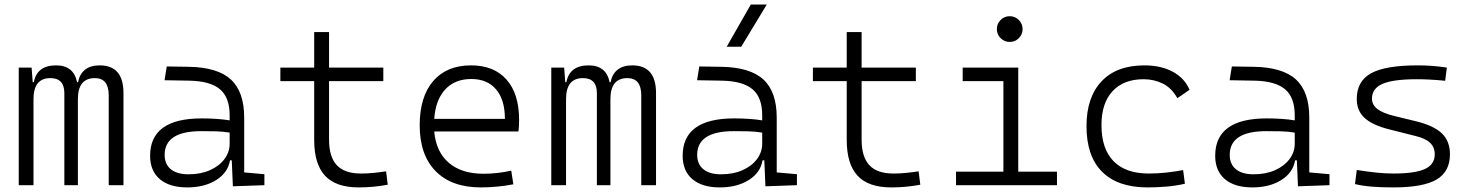

<svg xmlns="http://www.w3.org/2000/svg" viewBox="-20 -815 6485 845"><path d="M458.5 0V-395.5Q458.5 -471.2 397.5 -471.2Q322.8 -471.2 322.8 -378.9V0H263.2V-405.3Q263.2 -471.2 201.7 -471.2Q127.4 -471.2 127.4 -378.9V0H62.5V-517.6H119.1L124 -453.1H128.9Q142.6 -527.3 227.1 -527.3Q304.2 -527.3 319.3 -453.1H323.7Q329.6 -487.8 353.5 -507.6Q377.4 -527.3 418.9 -527.3Q523.4 -527.3 523.4 -405.3V0Z M1004.9 4.9 1000 -109.4H992.2Q983.4 -55.2 931.6 -22.7Q879.9 9.8 804.2 9.8Q726.1 9.8 683.3 -26.6Q640.6 -63 640.6 -129.4Q640.6 -293.9 867.7 -293.9Q902.3 -293.9 933.8 -291.7Q965.3 -289.6 990.7 -285.2V-307.1Q990.7 -386.2 948.2 -422.1Q905.8 -458 814 -460L704.1 -461.9L713.9 -522.5L810.5 -521Q937.5 -519 996.1 -465.1Q1054.7 -411.1 1054.7 -297.4V-56.2L1143.6 -48.3V0ZM990.7 -231.4Q961.9 -236.3 929 -237.1Q896 -237.8 865.7 -237.8Q704.6 -237.8 704.6 -133.3Q704.6 -92.3 731.9 -70.1Q759.3 -47.9 809.6 -47.9Q863.8 -47.9 904.5 -66.2Q945.3 -84.5 968 -115.2Q990.7 -146 990.7 -182.6Z M1558.6 9.8Q1458.5 9.8 1410.6 -41.5Q1362.8 -92.8 1362.8 -198.7V-458H1213.9V-517.6H1362.8V-673.8H1428.2V-517.6H1667V-458H1428.2V-200.2Q1428.2 -124.5 1462.4 -87.9Q1496.6 -51.3 1568.4 -51.3Q1596.7 -51.3 1623.3 -54Q1649.9 -56.6 1679.2 -61L1686.5 -2Q1653.8 3.9 1623.5 6.8Q1593.3 9.8 1558.6 9.8Z M2096.2 9.8Q1967.8 9.8 1897.5 -61.5Q1827.1 -132.8 1827.1 -263.7Q1827.1 -389.2 1886.5 -458.3Q1945.8 -527.3 2053.2 -527.3Q2153.8 -527.3 2209.2 -464.8Q2264.6 -402.3 2264.6 -287.1Q2264.6 -256.8 2261.7 -236.3H1891.1Q1898.9 -147 1955.1 -98.6Q2011.2 -50.3 2107.9 -50.3Q2168.5 -50.3 2230 -64L2239.3 -3.9Q2205.1 2.9 2168 6.3Q2130.9 9.8 2096.2 9.8ZM1891.1 -292H2202.1Q2202.1 -376 2163.3 -421.6Q2124.5 -467.3 2054.2 -467.3Q1981.9 -467.3 1939.5 -421.4Q1897 -375.5 1891.1 -292Z M2802.2 0V-395.5Q2802.2 -471.2 2741.2 -471.2Q2666.5 -471.2 2666.5 -378.9V0H2606.9V-405.3Q2606.9 -471.2 2545.4 -471.2Q2471.2 -471.2 2471.2 -378.9V0H2406.2V-517.6H2462.9L2467.8 -453.1H2472.7Q2486.3 -527.3 2570.8 -527.3Q2647.9 -527.3 2663.1 -453.1H2667.5Q2673.3 -487.8 2697.3 -507.6Q2721.2 -527.3 2762.7 -527.3Q2867.2 -527.3 2867.2 -405.3V0Z M3348.6 4.9 3343.8 -109.4H3335.9Q3327.1 -55.2 3275.4 -22.7Q3223.6 9.8 3147.9 9.8Q3069.8 9.8 3027.1 -26.6Q2984.4 -63 2984.4 -129.4Q2984.4 -293.9 3211.4 -293.9Q3246.1 -293.9 3277.6 -291.7Q3309.1 -289.6 3334.5 -285.2V-307.1Q3334.5 -386.2 3292 -422.1Q3249.5 -458 3157.7 -460L3047.9 -461.9L3057.6 -522.5L3154.3 -521Q3281.2 -519 3339.8 -465.1Q3398.4 -411.1 3398.4 -297.4V-56.2L3487.3 -48.3V0ZM3334.5 -231.4Q3305.7 -236.3 3272.7 -237.1Q3239.7 -237.8 3209.5 -237.8Q3048.3 -237.8 3048.3 -133.3Q3048.3 -92.3 3075.7 -70.1Q3103 -47.9 3153.3 -47.9Q3207.5 -47.9 3248.3 -66.2Q3289.1 -84.5 3311.8 -115.2Q3334.5 -146 3334.5 -182.6ZM3178.2 -609.4 3284.2 -794.9H3354.5L3242.2 -609.4Z M3902.3 9.8Q3802.2 9.8 3754.4 -41.5Q3706.5 -92.8 3706.5 -198.7V-458H3557.6V-517.6H3706.5V-673.8H3772V-517.6H4010.7V-458H3772V-200.2Q3772 -124.5 3806.2 -87.9Q3840.3 -51.3 3912.1 -51.3Q3940.4 -51.3 3967 -54Q3993.7 -56.6 4022.9 -61L4030.3 -2Q3997.6 3.9 3967.3 6.8Q3937 9.8 3902.3 9.8Z M4187.5 0V-59.6H4396V-458H4216.8V-517.6H4461.4V-59.6H4631.8V0ZM4423.8 -630.4Q4400.4 -630.4 4383.8 -647Q4367.2 -663.6 4367.2 -687Q4367.2 -710.4 4383.8 -727.1Q4400.4 -743.7 4423.8 -743.7Q4447.3 -743.7 4463.9 -727.1Q4480.5 -710.4 4480.5 -687Q4480.5 -663.6 4463.9 -647Q4447.3 -630.4 4423.8 -630.4Z M5030.3 9.8Q4899.4 9.8 4830.6 -58.8Q4761.7 -127.4 4761.7 -259.8Q4761.7 -386.7 4827.9 -457Q4894 -527.3 5016.6 -527.3Q5089.4 -527.3 5141.4 -499.3Q5193.4 -471.2 5215.3 -419.9L5161.6 -382.8Q5136.7 -427.7 5097.9 -447Q5059.1 -466.3 5012.7 -466.3Q4925.3 -466.3 4876.5 -413.8Q4827.6 -361.3 4827.6 -264.6Q4827.6 -159.7 4880.9 -105.5Q4934.1 -51.3 5035.6 -51.3Q5074.2 -51.3 5112.3 -55.4Q5150.4 -59.6 5187 -66.4L5194.8 -6.3Q5154.8 2.9 5112.8 6.3Q5070.8 9.8 5030.3 9.8Z M5692.4 4.9 5687.5 -109.4H5679.7Q5670.9 -55.2 5619.1 -22.7Q5567.4 9.8 5491.7 9.8Q5413.6 9.8 5370.8 -26.6Q5328.1 -63 5328.1 -129.4Q5328.1 -293.9 5555.2 -293.9Q5589.8 -293.9 5621.3 -291.7Q5652.8 -289.6 5678.2 -285.2V-307.1Q5678.2 -386.2 5635.7 -422.1Q5593.3 -458 5501.5 -460L5391.6 -461.9L5401.4 -522.5L5498 -521Q5625 -519 5683.6 -465.1Q5742.2 -411.1 5742.2 -297.4V-56.2L5831.1 -48.3V0ZM5678.2 -231.4Q5649.4 -236.3 5616.5 -237.1Q5583.5 -237.8 5553.2 -237.8Q5392.1 -237.8 5392.1 -133.3Q5392.1 -92.3 5419.4 -70.1Q5446.8 -47.9 5497.1 -47.9Q5551.3 -47.9 5592 -66.2Q5632.8 -84.5 5655.5 -115.2Q5678.2 -146 5678.2 -182.6Z M6112.3 9.8Q6055.7 9.8 6015.4 6.3Q5975.1 2.9 5943.4 -4.9L5951.2 -66.9Q6001.5 -59.1 6039.6 -55.2Q6077.6 -51.3 6112.3 -51.3Q6208 -51.3 6251.2 -71.3Q6294.4 -91.3 6294.4 -135.7Q6294.4 -166.5 6274.4 -186Q6254.4 -205.6 6210.4 -216.3L6094.2 -245.6Q6019 -264.6 5985.1 -296.4Q5951.2 -328.1 5951.2 -379.4Q5951.2 -458 6014.4 -492.7Q6077.6 -527.3 6218.8 -527.3Q6252.9 -527.3 6282.5 -525.1Q6312 -522.9 6347.7 -517.6L6340.3 -459.5Q6300.8 -463.4 6271.2 -464.8Q6241.7 -466.3 6215.8 -466.3Q6111.3 -466.3 6064.7 -446Q6018.1 -425.8 6018.1 -380.9Q6018.1 -354 6041.7 -335.4Q6065.4 -316.9 6117.7 -304.2L6210.4 -281.7Q6290.5 -262.2 6325.9 -227.8Q6361.3 -193.4 6361.3 -136.2Q6361.3 -59.6 6302.5 -24.9Q6243.7 9.8 6112.3 9.8Z"/></svg>

Font: CaskaydiaMono NF Light
Style: Regular
Weight: 300
Designer: Aaron Bell
Foundry: Saja Typeworks
Version: Version 2111.001; ttfautohint (v1.8.4);Nerd Fonts 3.1.1